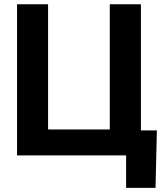

<svg xmlns="http://www.w3.org/2000/svg" viewBox="-20 -748 802 924"><path d="M658.2 0H62V-727.5H211.4V-125H508.3V-727.5H658.2ZM586.9 156.2V0H544.9V-120.6H734.9L728.5 156.2Z"/></svg>

Font: Inter 20pt
Style: Bold
Weight: 700
Version: Version 4.001;git-66647c0bb